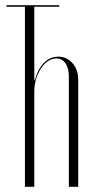

<svg xmlns="http://www.w3.org/2000/svg" viewBox="-20 -719 362 739"><path d="M208 -699V-693H112V-410H114Q126 -454 149.5 -477.5Q173 -501 204 -501Q237 -501 259 -476Q281 -451 281 -414V0H245V-425Q245 -457 232 -475.5Q219 -494 197 -494Q163 -494 137.5 -455Q112 -416 112 -366V0H76V-693H5V-699Z"/></svg>

Font: Moniqa ExtLt Narrow Display
Style: Regular
Weight: 200
Width: 4
Designer: Rajesh Rajput
Foundry: Rajesh Rajput
Version: Version 1.000